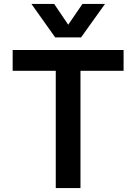

<svg xmlns="http://www.w3.org/2000/svg" viewBox="-20 -951 690 971"><path d="M262 0V-593H44V-698H605V-593H387V0ZM139 -931H254L325 -826L397 -931H511L390 -762H259Z"/></svg>

Font: Azeret Mono Thin Medium
Style: Regular
Weight: 500
Version: Version 1.002